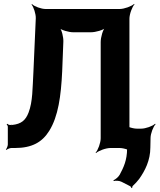

<svg xmlns="http://www.w3.org/2000/svg" viewBox="-20 -757 816 982"><path d="M592 -711H213C191 -711 155 -724 144 -736L141 -734C152 -722 164 -685 163 -663L151 -391C146 -307 148 -238 126 -181C111 -142 89 -123 43 -118C42 -118 38 -120 38 -120L40 -116L37 -118H30C25 -118 19 -122 17 -124L14 -121C16 -119 20 -113 20 -109V-18C20 -10 14 3 10 8L12 10C17 6 30 0 38 0H56C144 0 196 -30 232 -88C278 -162 292 -266 298 -391L304 -544C305 -566 296 -605 284 -617L281 -615C293 -603 332 -592 354 -592H445C469 -592 509 -603 521 -616L519 -618C506 -606 495 -566 495 -542V-50C495 -26 481 11 469 24L471 26C484 14 521 0 545 0H592C616 0 653 14 666 26L668 24C656 11 642 -26 642 -50V-661C642 -685 656 -722 668 -735L666 -737C653 -725 616 -711 592 -711ZM602 173 645 195C648 196 652 202 652 205L656 204C656 201 657 195 660 193C671 183 682 171 692 158C721 117 749 64 749 -3L750 -51C750 -74 764 -110 776 -122L773 -124C761 -112 725 -99 702 -99H680C656 -99 619 -113 606 -125L604 -123C616 -110 630 -73 630 -49V4C630 62 612 100 592 137C586 148 569 162 560 165L562 169C571 166 591 167 602 173Z"/></svg>

Font: Asimov
Style: Edge
Weight: 500
Designer: Google
Version: Version 2.000980: 2014